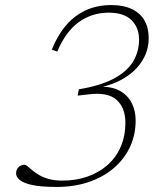

<svg xmlns="http://www.w3.org/2000/svg" viewBox="-20 -728 665 758"><path d="M226.5 -15Q280 -15 325.2 -30.8Q370.5 -46.5 404.2 -76.2Q438 -106 456.5 -148.5Q475 -191 475 -244Q475 -302.5 440.2 -333.8Q405.5 -365 329.5 -355.5L286.5 -350.5L291.5 -375.5Q378 -390 430 -418Q482 -446 505.5 -485.2Q529 -524.5 529 -571.5Q529 -619 499.2 -648.5Q469.5 -678 409 -678Q344 -678 292.2 -641.5Q240.5 -605 206 -524.5L184.5 -532Q207.5 -589.5 241.2 -628.5Q275 -667.5 319.5 -687.8Q364 -708 419.5 -708Q468 -708 501 -692Q534 -676 550.5 -647Q567 -618 567 -578Q567 -529.5 542.2 -489.2Q517.5 -449 473 -421.2Q428.5 -393.5 369.5 -382L372 -385.5Q422 -387 453.5 -369.2Q485 -351.5 500.2 -321Q515.5 -290.5 515.5 -253Q515.5 -195 492.8 -147Q470 -99 428.5 -63.8Q387 -28.5 330 -9.2Q273 10 204 10Q144 10 109 2.8Q74 -4.5 58.8 -16.8Q43.5 -29 43.5 -43.5Q43.5 -58 53 -67.8Q62.5 -77.5 77.5 -77.5Q82 -77.5 89.2 -71.2Q96.5 -65 107.5 -55.8Q118.5 -46.5 134.5 -37Q150.5 -27.5 173.2 -21.2Q196 -15 226.5 -15Z"/></svg>

Font: Newsreader 9pt ExtraLight
Style: Italic
Weight: 250
Italic angle: -17°
Designer: Hugues Gentile
Foundry: Production Type
Version: Version 1.003